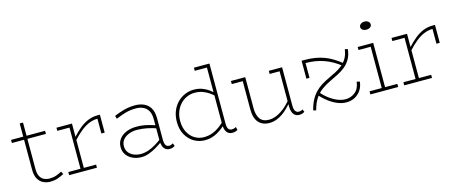

<svg xmlns="http://www.w3.org/2000/svg" viewBox="-42 -1259 4384 1842"><g transform="rotate(-15 2149.5 -338.0)"><path d="M286 14Q250 14 218 -1.5Q186 -17 166.5 -51.5Q147 -86 147 -144V-602H180V-141Q180 -91 196.5 -64Q213 -37 238 -27Q263 -17 286 -17Q324 -17 354.5 -27.5Q385 -38 411 -53L425 -25Q397 -10 363.5 2Q330 14 286 14ZM26 -440V-471H364V-440Z M628 -305V-337Q668 -381 708 -414Q748 -447 792.5 -465.5Q837 -484 888 -484H912V-306H879V-453Q831 -452 789.5 -433.5Q748 -415 708.5 -382.5Q669 -350 628 -305ZM477 0V-31H753V0ZM598 0V-471H631V0ZM477 -440V-471H631V-440Z M1474 7Q1450 7 1433.5 -5.5Q1417 -18 1408.5 -41Q1400 -64 1400 -97V-308Q1400 -363 1380.5 -394.5Q1361 -426 1329.5 -439.5Q1298 -453 1260 -453Q1202 -453 1153.5 -438.5Q1105 -424 1059 -404L1050 -435Q1096 -455 1149 -469.5Q1202 -484 1260 -484Q1306 -484 1345.5 -467.5Q1385 -451 1409 -412.5Q1433 -374 1433 -308V-97Q1433 -60 1444 -42Q1455 -24 1478 -24Q1489 -24 1499 -28.5Q1509 -33 1517 -37L1527 -9Q1519 -3 1505.5 2Q1492 7 1474 7ZM1195 13Q1150 13 1110.5 -4Q1071 -21 1047 -53.5Q1023 -86 1023 -132Q1023 -177 1048.5 -211Q1074 -245 1118.5 -263.5Q1163 -282 1220 -282Q1276 -282 1323 -270.5Q1370 -259 1421 -242V-211Q1366 -231 1318 -240.5Q1270 -250 1220 -251Q1178 -252 1140.5 -238.5Q1103 -225 1079.5 -198.5Q1056 -172 1056 -132Q1056 -95 1075.5 -69.5Q1095 -44 1127 -31Q1159 -18 1195 -18Q1233 -18 1271 -31Q1309 -44 1347 -67Q1385 -90 1421 -119V-88Q1385 -61 1346.5 -38Q1308 -15 1269.5 -1Q1231 13 1195 13Z M1826 14Q1766 14 1716.5 -15Q1667 -44 1637 -97.5Q1607 -151 1607 -224Q1607 -284 1626 -331.5Q1645 -379 1678.5 -413Q1712 -447 1754.5 -465Q1797 -483 1843 -483Q1887 -483 1923.5 -470Q1960 -457 1991 -434.5Q2022 -412 2049 -384V-352Q2022 -380 1991 -402.5Q1960 -425 1923.5 -438.5Q1887 -452 1843 -452Q1802 -452 1765 -435.5Q1728 -419 1700 -389Q1672 -359 1656 -317.5Q1640 -276 1640 -226Q1640 -161 1665.5 -113.5Q1691 -66 1733 -41Q1775 -16 1826 -17Q1872 -18 1910 -33Q1948 -48 1980 -72Q2012 -96 2039 -124V-88Q2021 -70 1998 -52Q1975 -34 1948.5 -19Q1922 -4 1891.5 5Q1861 14 1826 14ZM2096 13Q2059 13 2040 -14Q2021 -41 2021 -90V-686H2054V-90Q2054 -52 2066 -36Q2078 -20 2097 -20Q2111 -20 2122.5 -23.5Q2134 -27 2141 -33L2149 -2Q2139 5 2125.5 9Q2112 13 2096 13ZM1900 -655V-686H2054V-655Z M2463 14Q2430 14 2403 3Q2376 -8 2357.5 -29Q2339 -50 2329 -82Q2319 -114 2319 -156V-471H2352V-163Q2352 -128 2359 -101Q2366 -74 2380 -55Q2394 -36 2416.5 -26.5Q2439 -17 2470 -17Q2500 -17 2530.5 -28Q2561 -39 2591.5 -59Q2622 -79 2650.5 -106.5Q2679 -134 2704 -166V-136Q2679 -105 2651.5 -77.5Q2624 -50 2594 -29.5Q2564 -9 2531.5 2.5Q2499 14 2463 14ZM2210 -440V-471H2335V-440ZM2761 13Q2737 13 2720 1Q2703 -11 2694 -34Q2685 -57 2685 -90V-471H2718V-90Q2718 -52 2730.5 -35Q2743 -18 2762 -18Q2776 -18 2784.5 -20.5Q2793 -23 2802 -30L2814 -2Q2801 5 2789 9Q2777 13 2761 13ZM2586 -440V-471H2708V-440Z M3344 -483 3373 -476Q3366 -418 3343.5 -379Q3321 -340 3288 -313Q3255 -286 3216 -266Q3177 -246 3136 -227Q3087 -204 3047 -175.5Q3007 -147 2976.5 -103Q2946 -59 2927 13L2899 6Q2914 -53 2936.5 -94.5Q2959 -136 2987.5 -165Q3016 -194 3050.5 -215.5Q3085 -237 3124 -255Q3163 -273 3199.5 -292Q3236 -311 3266 -335.5Q3296 -360 3316.5 -395.5Q3337 -431 3344 -483ZM3228 14Q3185 14 3141.5 -4Q3098 -22 3057.5 -52Q3017 -82 2984 -119L3005 -139Q3053 -85 3113 -51Q3173 -17 3229 -17Q3283 -17 3324.5 -51Q3366 -85 3373 -152L3403 -146Q3399 -100 3376 -64Q3353 -28 3315.5 -7Q3278 14 3228 14ZM2915 -305V-483H2948Q3003 -483 3050 -475Q3097 -467 3138.5 -451.5Q3180 -436 3219.5 -412Q3259 -388 3300 -355L3289 -330Q3249 -362 3208 -385.5Q3167 -409 3124.5 -423.5Q3082 -438 3038 -445Q2994 -452 2946 -452V-305Z M3590 0V-471H3623V0ZM3469 0V-31H3745V0ZM3469 -441V-471H3623V-441ZM3593 -610Q3571 -610 3556 -621Q3541 -632 3541 -649Q3541 -666 3556 -678Q3571 -690 3593 -690Q3617 -690 3631.5 -678Q3646 -666 3646 -649Q3646 -632 3631.5 -621Q3617 -610 3593 -610Z M3956 -305V-337Q3996 -381 4036 -414Q4076 -447 4120.5 -465.5Q4165 -484 4216 -484H4240V-306H4207V-453Q4159 -452 4117.5 -433.5Q4076 -415 4036.5 -382.5Q3997 -350 3956 -305ZM3805 0V-31H4081V0ZM3926 0V-471H3959V0ZM3805 -440V-471H3959V-440Z"/></g></svg>

Font: BioRhyme ExtraLight
Style: Regular
Weight: 250
Designer: Aoife Mooney
Foundry: Aoife Mooney Type
Version: Version 1.600;gftools[0.9.33]